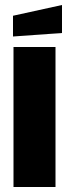

<svg xmlns="http://www.w3.org/2000/svg" viewBox="-20 -748 276 768"><path d="M34 0V-560H202V0ZM32 -602V-685L228 -728V-616Z"/></svg>

Font: Tektur Condensed
Style: Bold
Weight: 700
Width: 3
Designer: Adam Jagosz
Foundry: Adam Jagosz
Version: Version 1.005;gftools[0.9.30]